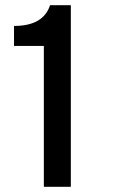

<svg xmlns="http://www.w3.org/2000/svg" viewBox="-20 -720 442 740"><path d="M149 0V-543H34V-620Q147 -620 173 -700H253V0Z"/></svg>

Font: Overpass Light
Style: Bold
Weight: 600
Designer: Delve Withrington, Thomas Jockin
Foundry: Delve Fonts
Version: Version 3.000;DELV;Overpass